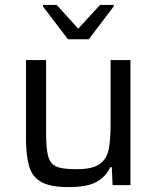

<svg xmlns="http://www.w3.org/2000/svg" viewBox="-20 -755 639 783"><path d="M260 8Q185 8 148 -13Q111 -34 98.5 -78Q86 -122 86 -191V-510H168V-219Q168 -167 172.5 -136.5Q177 -106 190 -90.5Q203 -75 228 -70Q253 -65 293 -65Q359 -65 388 -87Q417 -109 424 -149.5Q431 -190 431 -247V-510H512V0H439L436 -73H429Q414 -37 376 -14.5Q338 8 260 8ZM257 -595 155 -729V-735H211L299 -638L388 -735H444V-729L342 -595Z"/></svg>

Font: Saira
Style: Regular
Weight: 400
Designer: Hector Gatti with collaboration of the Omnibus-Type team
Foundry: Omnibus-Type
Version: Version 1.100; ttfautohint (v1.8.3)